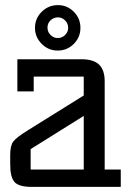

<svg xmlns="http://www.w3.org/2000/svg" viewBox="-20 -732 533 752"><path d="M390 -68H453V0H105Q54 0 37 -19Q20 -38 20 -88V-125Q20 -161 31.5 -177Q43 -193 88 -221L308 -358V-432H112V-374H48V-500H298Q347 -500 368.5 -478.5Q390 -457 390 -414ZM308 -68V-278L100 -148V-68ZM117 -623Q117 -660 143.5 -686Q170 -712 207 -712Q243 -712 269 -686Q295 -660 295 -623Q295 -586 269 -560Q243 -534 206 -534Q169 -534 143 -560.5Q117 -587 117 -623ZM206 -583Q223 -583 235 -595Q247 -607 247 -623Q247 -640 235 -652Q223 -664 207 -664Q190 -664 178 -652.5Q166 -641 166 -624Q166 -607 178 -595Q190 -583 206 -583Z"/></svg>

Font: Kelly Slab
Style: Regular
Weight: 400
Designer: Denis Masharov
Foundry: Denis Masharov
Version: Version 1.001